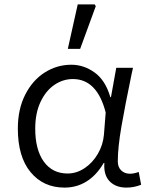

<svg xmlns="http://www.w3.org/2000/svg" viewBox="-20 -839 685 872"><path d="M61 -255Q61 -343 94.5 -409Q128 -475 183.5 -510Q239 -545 304 -545Q361 -545 410 -509.5Q459 -474 481 -398H484L508 -531H584L578 -504Q548 -360 531.5 -264.5Q515 -169 515 -106Q515 -80 530.5 -65Q546 -50 570 -50Q588 -50 610 -58L621 0Q589 13 554 13Q506 13 478 -15.5Q450 -44 454 -99H451Q419 -44 374 -15.5Q329 13 273 13Q177 13 119 -57Q61 -127 61 -255ZM452 -227 460 -328Q421 -480 311 -480Q266 -480 227 -453.5Q188 -427 164 -376Q140 -325 140 -255Q140 -159 179 -105Q218 -51 287 -51Q328 -51 364.5 -75.5Q401 -100 424.5 -140.5Q448 -181 452 -227ZM333 -819H410L415 -811L344 -617H288Z"/></svg>

Font: Nebula Sans Book
Style: Regular
Weight: 400
Designer: Paul D. Hunt for Adobe (as Source Sans)
Foundry: Nebula Entertainment & Broadcasting LLC
Version: Version 1.010